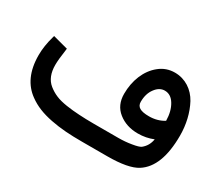

<svg xmlns="http://www.w3.org/2000/svg" viewBox="-101 -747 1093 962"><g transform="rotate(30 445.5 -266.5)"><path d="M587.9 0C669.4 0 727.1 -10.7 761.2 -32.7C822.3 -71.8 853 -151.4 853 -272C853 -335 838.9 -396.5 811.5 -447.8C783.7 -498.5 734.4 -532.7 673.8 -532.7C640.6 -532.7 610.8 -522.5 585 -501.5C532.7 -460 505.4 -389.6 505.4 -313.5C505.4 -270 520.5 -236.3 551.3 -211.9C582 -187.5 619.6 -175.3 664.1 -175.3C695.8 -175.3 725.1 -181.2 752.4 -192.4C748 -165.5 735.8 -144 715.3 -127.9C708 -122.6 691.9 -117.7 667 -113.8C641.6 -109.4 616.2 -107.4 590.8 -107.4H449.7C416.5 -107.4 387.7 -108.4 362.8 -109.9C313.5 -112.8 258.3 -119.1 223.6 -134.3C206.1 -141.6 190.4 -151.4 176.3 -162.6C147.9 -185.5 134.3 -220.7 134.3 -266.1C134.3 -287.1 137.2 -317.4 143.1 -356.9L144 -365.7L135.7 -367.7L66.4 -386.2L57.1 -388.7L54.7 -379.9C43.5 -340.8 37.6 -303.2 37.6 -267.1C37.6 -174.3 68.8 -110.4 124.5 -70.3C162.6 -42.5 204.6 -25.9 261.2 -14.6C317.9 -3.4 373 0 442.9 0ZM597.7 -320.3C597.7 -352.1 605.5 -377.9 621.1 -398.4C636.2 -418.9 654.3 -429.2 674.8 -429.2C698.7 -429.2 717.8 -417 732.4 -392.6C747.1 -368.2 754.9 -337.9 755.4 -301.3C730 -285.6 701.2 -277.8 669.4 -277.8C618.7 -277.8 597.7 -291.5 597.7 -320.3Z"/></g></svg>

Font: Samim Medium
Style: Regular
Weight: 500
Foundry: DejaVu fonts team - Redesigned by Saber Rastikerdar
Version: Version 4.0.5